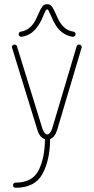

<svg xmlns="http://www.w3.org/2000/svg" viewBox="-20 -702 446 909"><path d="M354.5 -491.2Q360.4 -491.2 364.3 -486.3Q368.2 -481.4 366.2 -475.6L251 -88.4Q240.2 -52.7 217.3 -43.5Q216.8 55.2 181.2 121.1Q145.5 187 53.7 187Q48.8 187 45.2 183.6Q41.5 180.2 41.5 174.8Q41.5 169.9 45.2 166.3Q48.8 162.6 53.7 162.6Q132.3 162.6 162.1 105.5Q191.9 48.3 192.9 -43Q168 -50.8 157.2 -86.4L37.1 -475.6Q35.2 -481.4 38.8 -486.3Q42.5 -491.2 48.8 -491.2Q52.7 -491.2 56.2 -488.8Q59.6 -486.3 60.5 -482.4L180.7 -93.3Q185.1 -79.6 191.4 -72.5Q197.8 -65.4 204.1 -65.4Q210 -65.4 216.6 -73Q223.1 -80.6 227.5 -95.2L342.8 -482.4Q343.8 -486.3 347.2 -488.8Q350.6 -491.2 354.5 -491.2ZM337.9 -540Q337.9 -534.7 333.5 -530.8Q329.1 -526.9 323.7 -527.8Q272 -536.1 242.2 -585.4Q231.9 -602.1 219.2 -632.3Q212.9 -646.5 209.7 -652.1Q206.5 -657.7 203.1 -657.7Q199.7 -657.7 196.5 -652.1Q193.4 -646.5 187.5 -633.3Q183.1 -622.1 176.8 -608.6Q170.4 -595.2 162.6 -583.5Q148.9 -561.5 129.9 -547.1Q110.8 -532.7 82.5 -527.8Q77.1 -526.9 72.8 -530.8Q68.4 -534.7 68.4 -540Q68.4 -544.4 71.3 -548.1Q74.2 -551.8 78.6 -552.2Q118.2 -558.6 142.1 -596.2Q150.9 -609.9 162.1 -636.7Q172.4 -660.6 180.4 -671.4Q188.5 -682.1 203.1 -682.1Q217.8 -682.1 225.8 -671.1Q233.9 -660.2 244.6 -635.3Q254.4 -612.3 262.7 -598.1Q274.4 -579.6 289.8 -567.6Q305.2 -555.7 327.6 -552.2Q332.5 -551.8 335.2 -548.1Q337.9 -544.4 337.9 -540Z"/></svg>

Font: Velvelyne Light
Style: Regular
Weight: 200
Designer: Manon Van der Borght et Mariel Nils
Foundry: Velvetyne
Version: Version 1.070